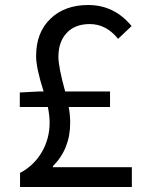

<svg xmlns="http://www.w3.org/2000/svg" viewBox="-20 -746 595 766"><path d="M60 0V-56Q116 -86 147 -139.5Q178 -193 178 -257Q178 -284 171 -319H59V-377L134 -381H154Q124 -475 124 -522Q124 -616 181 -671Q238 -726 332 -726Q436 -726 505 -642L451 -591Q404 -650 338 -650Q279 -650 246 -614.5Q213 -579 213 -519Q213 -479 240 -381H419V-319H254Q260 -289 260 -256Q260 -152 191 -83V-79H506V0Z"/></svg>

Font: Noto Sans SC
Style: Regular
Weight: 400
Designer: Ryoko NISHIZUKA  (kana, bopomofo & ideographs); Paul D. Hunt (Latin, Greek & Cyrillic); Sandoll Communications , Soo-you
Foundry: Adobe
Version: Version 2.002;hotconv 1.0.116;makeotfexe 2.5.65601